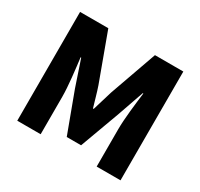

<svg xmlns="http://www.w3.org/2000/svg" viewBox="-155 -941 1186 1137"><g transform="rotate(30 438.5 -372.0)"><path d="M86 0H246V-255C246 -329 232 -440 223 -513H227L287 -335L388 -63H486L586 -335L648 -513H652C643 -440 629 -329 629 -255V0H792V-744H598L484 -423C470 -380 458 -333 443 -287H438C424 -333 412 -380 397 -423L279 -744H86Z"/></g></svg>

Font: Noto Sans Korean Black
Style: Bold
Weight: 900
Designer: Ryoko NISHIZUKA (kana & ideographs); Paul D. Hunt (Latin, Greek & Cyrillic); Wenlong ZHANG (bopomofo); Sandoll Communica
Foundry: Adobe Systems Incorporated
Version: Version 1.000;PS 1;hotconv 1.0.78;makeotf.lib2.5.61930